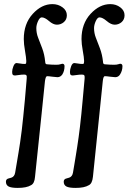

<svg xmlns="http://www.w3.org/2000/svg" viewBox="-20 -730 626 934"><path d="M97.7 -367.2Q84.5 -367.2 71.3 -365Q58.1 -362.8 53.2 -362.8Q45.4 -362.8 42.2 -366.2Q39.1 -369.6 39.1 -380.4Q39.1 -392.1 45.2 -407.7Q51.3 -423.3 60.5 -423.3Q65.9 -423.3 77.4 -421.1Q88.9 -418.9 100.6 -418.9Q103.5 -418.9 105 -419.7Q106.4 -420.4 107.2 -423.6Q107.9 -426.8 107.9 -433.1Q107.4 -449.7 101.6 -482.9Q95.7 -516.1 95.7 -540Q95.7 -614.7 139.2 -662.4Q182.6 -710 234.9 -710Q263.2 -710 284.2 -694.3Q305.2 -678.7 305.2 -655.8Q305.2 -634.8 290.5 -622.3Q275.9 -609.9 256.8 -609.9Q238.8 -609.9 218.3 -627.7Q197.8 -645.5 183.1 -645.5Q173.3 -645.5 165 -627.2Q156.7 -608.9 156.7 -593.3Q156.7 -568.8 165.5 -546.4Q174.3 -523.9 185.3 -494.9Q196.3 -465.8 199.7 -430.7Q199.7 -428.2 200.2 -426.3Q200.7 -424.3 200.9 -422.9Q201.2 -421.4 202.1 -420.4Q203.1 -419.4 203.4 -418.9Q203.6 -418.5 205.1 -418Q206.5 -417.5 207 -417.5Q207.5 -417.5 209.5 -417.2Q211.4 -417 211.9 -417Q231.9 -415 253.9 -415Q266.6 -415 273.9 -417.5Q281.2 -419.9 282.7 -419.9Q293.9 -419.9 293.9 -408.2Q293.9 -384.8 283.2 -367.7Q273.9 -354.5 259.3 -354.5Q252 -354.5 234.4 -356.9Q216.8 -359.4 209 -359.4Q202.1 -359.4 198.7 -335.4L182.6 -178.2Q158.2 49.8 150.4 129.9Q147.9 162.6 130.9 170.9Q109.4 184.1 66.4 184.1Q34.2 184.1 21.5 177Q8.8 169.9 8.8 153.8Q8.8 140.6 22.9 137.7Q34.7 134.3 35.2 134.3Q50.3 129.4 53.7 109.9Q55.7 98.1 61.8 61.8Q67.9 25.4 70.3 11Q72.8 -3.4 77.9 -37.4Q83 -71.3 85.9 -96.9Q88.9 -122.6 93 -161.9Q97.2 -201.2 101.1 -244.6L109.9 -347.2Q110.4 -354 110.1 -358.4Q109.9 -362.8 106.9 -365Q104 -367.2 97.7 -367.2ZM378.9 -367.2Q365.7 -367.2 352.3 -365Q338.9 -362.8 334 -362.8Q326.7 -362.8 323.5 -366.2Q320.3 -369.6 320.3 -380.4Q320.3 -392.6 326.2 -408Q332 -423.3 341.8 -423.3Q347.2 -423.3 358.4 -421.1Q369.6 -418.9 381.3 -418.9Q384.3 -418.9 385.7 -419.4Q387.2 -419.9 388.2 -423.3Q389.2 -426.8 389.2 -433.1Q388.7 -450.7 382.6 -483.6Q376.5 -516.6 376.5 -540Q376.5 -614.7 420.4 -662.4Q464.4 -710 516.6 -710Q544.4 -710 565.2 -694.3Q585.9 -678.7 585.9 -655.8Q585.9 -634.8 571.5 -622.3Q557.1 -609.9 538.1 -609.9Q520 -609.9 499.3 -627.7Q478.5 -645.5 463.9 -645.5Q454.1 -645.5 445.8 -627.2Q437.5 -608.9 437.5 -593.3Q437.5 -568.8 446.3 -546.4Q455.1 -523.9 466.1 -494.9Q477.1 -465.8 481 -430.7Q481 -428.2 481.4 -426.3Q481.9 -424.3 482.2 -422.9Q482.4 -421.4 483.4 -420.4Q484.4 -419.4 484.6 -418.9Q484.9 -418.5 486.3 -418Q487.8 -417.5 488.3 -417.5Q488.8 -417.5 490.7 -417.2Q492.7 -417 493.2 -417Q514.2 -415 535.2 -415Q547.9 -415 555.2 -417.5Q562.5 -419.9 564 -419.9Q575.7 -419.9 575.7 -408.2Q575.7 -386.2 564 -367.7Q555.7 -354.5 540.5 -354.5Q533.2 -354.5 515.6 -356.9Q498 -359.4 490.2 -359.4Q482.4 -359.4 480 -335.4L463.9 -178.2Q446.3 -14.6 432.1 129.9Q428.7 163.1 412.1 170.9Q390.6 184.1 347.7 184.1Q315.4 184.1 302.7 177Q290 169.9 290 153.8Q290 140.6 304.7 137.7Q305.7 137.2 309.8 136.2Q314 135.3 316.4 134.3Q331.5 129.4 335 109.9Q336.9 99.1 342 68.4Q347.2 37.6 349.1 25.1Q351.1 12.7 355.5 -15.1Q359.9 -43 362.5 -63Q365.2 -83 368.9 -112.8Q372.6 -142.6 375.7 -174.8Q378.9 -207 382.3 -244.6L391.6 -347.2Q392.6 -358.4 390.4 -362.8Q388.2 -367.2 378.9 -367.2Z"/></svg>

Font: Cooper* Medium
Style: Italic
Weight: 500
Italic angle: -7°
Designer: Owen Earl
Foundry: indestructible type*
Version: Version 0.001